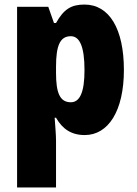

<svg xmlns="http://www.w3.org/2000/svg" viewBox="-20 -583 600 843"><path d="M351 -563C293 -563 260 -543 226 -482H217L192 -553H55V240H226V36C226 9 223 -23 220 -66H226C254 -17 293 10 352 10C455 10 524 -95 524 -276C524 -456 460 -563 351 -563ZM291 -424C330 -424 351 -378 351 -275C351 -179 331 -134 291 -134C243 -134 226 -175 226 -263V-290C226 -384 244 -424 291 -424Z"/></svg>

Font: Noto Sans Devanagari Condensed Black
Style: Regular
Weight: 900
Width: 3
Designer: Jelle Bosma - Monotype Design Team
Foundry: Monotype Imaging Inc.
Version: Version 2.004